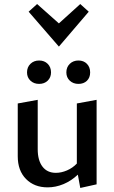

<svg xmlns="http://www.w3.org/2000/svg" viewBox="-20 -923 567 952"><path d="M272 -692 122 -865 164 -903 272 -807 378 -903 420 -865ZM114 -564Q114 -590 131 -606.5Q148 -623 174 -623Q200 -623 216.5 -606.5Q233 -590 233 -564Q233 -539 216.5 -523Q200 -507 174 -507Q148 -507 131 -523Q114 -539 114 -564ZM427 -564Q427 -538 411 -522.5Q395 -507 369 -507Q343 -507 326 -523Q309 -539 309 -564Q309 -590 326 -606.5Q343 -623 369 -623Q395 -623 411 -606.5Q427 -590 427 -564ZM459 -428V-9L378 9L366 -57Q333 -26 294.5 -10Q256 6 216 6Q150 6 109 -35.5Q68 -77 68 -148V-410L167 -428V-183Q167 -128 190.5 -97Q214 -66 257 -66Q284 -66 312 -78Q340 -90 361 -112V-410Z"/></svg>

Font: Ysabeau Infant Semibold
Style: Regular
Weight: 600
Designer: Christian Thalmann (Catharsis Fonts)
Version: Version 0.003